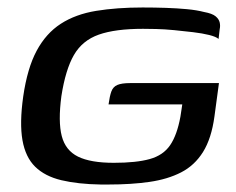

<svg xmlns="http://www.w3.org/2000/svg" viewBox="-20 -486 631 513"><path d="M249 7Q188 6 144 -4.5Q100 -15 74 -40.5Q48 -66 40 -111.5Q32 -157 42 -228Q53 -304 78 -350.5Q103 -397 142.5 -422.5Q182 -448 237 -457Q292 -466 361 -466Q393 -466 423 -465Q453 -464 479.5 -461.5Q506 -459 525 -454Q547 -450 556 -442.5Q565 -435 567 -426Q569 -417 567 -408L564 -382Q557 -388 539 -392.5Q521 -397 496 -400Q471 -403 445 -405.5Q419 -408 397 -408.5Q375 -409 362 -409Q288 -409 244 -393.5Q200 -378 177.5 -339Q155 -300 144 -229Q135 -161 145 -122.5Q155 -84 188.5 -67.5Q222 -51 284 -51Q344 -51 380 -61Q416 -71 434.5 -98Q453 -125 462 -174Q464 -185 465 -193.5Q466 -202 467 -207H270Q273 -229 277.5 -241.5Q282 -254 293.5 -259Q305 -264 328 -264H565L553 -175Q545 -116 522.5 -80Q500 -44 464 -25.5Q428 -7 379.5 0Q331 7 270 7Q265 7 259.5 7Q254 7 249 7Z"/></svg>

Font: Genos Medium
Style: Italic
Weight: 500
Italic angle: -8°
Designer: Robert E. Leuschke
Foundry: Robert E. Leuschke
Version: Version 1.010